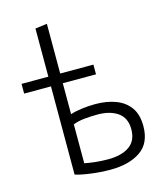

<svg xmlns="http://www.w3.org/2000/svg" viewBox="-116 -858 811 955"><g transform="rotate(-15 289.5 -380.5)"><path d="M335 11Q284 11 232.5 4Q181 -3 155 -12V-466H17V-516H155V-764L216 -772V-516H387V-466H216V-307Q237 -314 272.5 -319Q308 -324 345 -324Q404 -324 450 -306.5Q496 -289 522 -252.5Q548 -216 548 -157Q548 -69 489.5 -29Q431 11 335 11ZM336 -42Q406 -42 446 -70Q486 -98 486 -157Q486 -215 446.5 -243Q407 -271 342 -271Q307 -271 273.5 -267.5Q240 -264 216 -254V-54Q233 -50 266.5 -46Q300 -42 336 -42Z"/></g></svg>

Font: Ubuntu Sans Light
Style: Regular
Weight: 300
Designer: Dalton Maag Ltd
Foundry: Dalton Maag Ltd
Version: Version 1.006; ttfautohint (v1.8.4.7-5d5b)